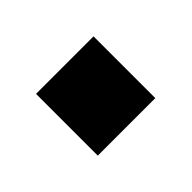

<svg xmlns="http://www.w3.org/2000/svg" viewBox="-41 -205 288 288"><g transform="rotate(45 102.5 -61.0)"><path d="M37 0V-122H168V0Z"/></g></svg>

Font: Hubot Sans Medium
Style: Regular
Weight: 500
Designer: Deni Anggara
Foundry: GitHub, Inc., Subsidiary of Microsoft Corporation
Version: Version 2.000